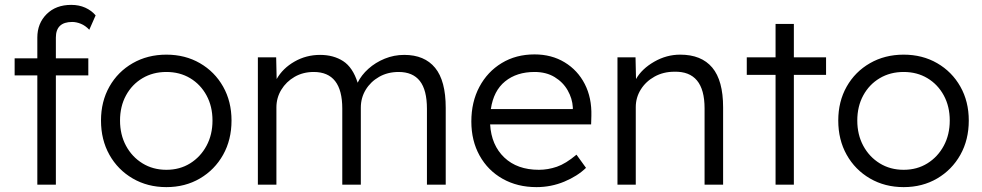

<svg xmlns="http://www.w3.org/2000/svg" viewBox="-20 -757 4027 787"><path d="M133 0V-448H40V-518H133V-603Q133 -661 171 -699Q209 -737 272 -737Q304 -737 329.5 -725.5Q355 -714 372 -694L346 -635Q330 -652 311.5 -659.5Q293 -667 276 -667Q209 -667 209 -603V-518H342V-448H209V0Z M662 10Q585 10 524 -25.5Q463 -61 428.5 -122.5Q394 -184 394 -263Q394 -341 428.5 -402Q463 -463 524 -498Q585 -533 662 -533Q739 -533 799.5 -498Q860 -463 894.5 -402Q929 -341 929 -263Q929 -184 894.5 -122.5Q860 -61 799.5 -25.5Q739 10 662 10ZM662 -61Q717 -61 759.5 -87.5Q802 -114 826.5 -159.5Q851 -205 851 -263Q851 -321 826.5 -366Q802 -411 759.5 -436.5Q717 -462 662 -462Q607 -462 564 -436.5Q521 -411 496.5 -366Q472 -321 472 -263Q472 -205 496.5 -159.5Q521 -114 564 -87.5Q607 -61 662 -61Z M1037 0V-522H1112L1114 -433Q1139 -477 1187 -504.5Q1235 -532 1292 -532Q1347 -532 1386.5 -506.5Q1426 -481 1446 -418Q1461 -449 1490 -475Q1519 -501 1557 -516.5Q1595 -532 1637 -532Q1720 -532 1763.5 -479Q1807 -426 1807 -315V0H1730V-311Q1730 -388 1701 -425Q1672 -462 1614 -462Q1569 -462 1534 -442Q1499 -422 1479 -389Q1459 -356 1459 -316V0H1383V-312Q1383 -462 1266 -462Q1222 -462 1187.5 -442Q1153 -422 1133 -389Q1113 -356 1113 -317V0Z M2179 10Q2101 10 2040.5 -24Q1980 -58 1946 -119Q1912 -180 1912 -259Q1912 -339 1945 -401Q1978 -463 2036.5 -498.5Q2095 -534 2171 -534Q2241 -534 2294.5 -501.5Q2348 -469 2377 -412.5Q2406 -356 2404 -282L2403 -247H1989Q1994 -162 2047 -111.5Q2100 -61 2189 -61Q2226 -61 2262.5 -73.5Q2299 -86 2343 -123L2382 -69Q2347 -35 2293 -12.5Q2239 10 2179 10ZM2171 -462Q2098 -462 2050.5 -423.5Q2003 -385 1992 -310H2328V-317Q2326 -353 2307 -386.5Q2288 -420 2253.5 -441Q2219 -462 2171 -462Z M2511 0V-522H2585L2587 -433Q2611 -475 2661.5 -504Q2712 -533 2768 -533Q2855 -533 2899.5 -480Q2944 -427 2944 -317V0H2868V-313Q2868 -466 2744 -463Q2699 -463 2663 -443Q2627 -423 2606.5 -390Q2586 -357 2586 -318V0Z M3159 0V-450H3041V-522H3159V-659H3234V-522H3366V-450H3234V0Z M3684 10Q3607 10 3546 -25.5Q3485 -61 3450.5 -122.5Q3416 -184 3416 -263Q3416 -341 3450.5 -402Q3485 -463 3546 -498Q3607 -533 3684 -533Q3761 -533 3821.5 -498Q3882 -463 3916.5 -402Q3951 -341 3951 -263Q3951 -184 3916.5 -122.5Q3882 -61 3821.5 -25.5Q3761 10 3684 10ZM3684 -61Q3739 -61 3781.5 -87.5Q3824 -114 3848.5 -159.5Q3873 -205 3873 -263Q3873 -321 3848.5 -366Q3824 -411 3781.5 -436.5Q3739 -462 3684 -462Q3629 -462 3586 -436.5Q3543 -411 3518.5 -366Q3494 -321 3494 -263Q3494 -205 3518.5 -159.5Q3543 -114 3586 -87.5Q3629 -61 3684 -61Z"/></svg>

Font: Lexend Deca Light
Style: Regular
Weight: 300
Designer: Bonnie Shaver-Troup, Thomas Jockin
Foundry: Lexend
Version: Version 1.008; ttfautohint (v1.8.4.7-5d5b)